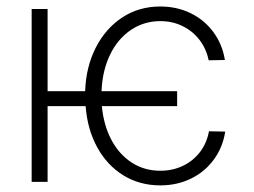

<svg xmlns="http://www.w3.org/2000/svg" viewBox="-20 -558 779 589"><path d="M523.4 -232.4H292.5Q297.9 -174.3 321.5 -129.4Q345.2 -84.5 384 -59.3Q422.9 -34.2 471.7 -34.2Q509.3 -34.2 540.8 -49.1Q572.3 -64 593.3 -91.3Q614.3 -118.7 621.1 -155.3L670.9 -154.3Q663.6 -106.4 636.2 -68.8Q608.9 -31.2 566.2 -10.3Q523.4 10.7 471.7 10.7Q408.7 10.7 358.6 -20Q308.6 -50.8 278.3 -106Q248 -161.1 242.7 -232.4H126V0H77.1V-530.3H126V-278.3H241.2Q243.7 -352.5 273.7 -411.6Q303.7 -470.7 355 -504.4Q406.2 -538.1 471.7 -538.1Q522.5 -538.1 564.7 -517.6Q606.9 -497.1 634.5 -459.7Q662.1 -422.4 669.9 -374L620.1 -373Q613.3 -407.2 592.8 -434.6Q572.3 -461.9 541 -477.5Q509.8 -493.2 471.7 -493.2Q421.4 -493.2 381.1 -465.8Q340.8 -438.5 317.4 -389.6Q293.9 -340.8 291.5 -278.3H523.4Z"/></svg>

Font: Pretendard JP ExtraLight
Style: Regular
Weight: 200
Designer: Base glyphs from Inter by Rasmus Andersson; Hangeul glyphs from Noto Sans CJK(Source Han Sans) by Jang Soo-young and Kan
Foundry: Kil Hyung-jin
Version: Version 1.309